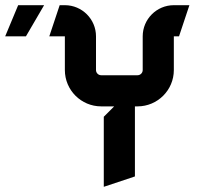

<svg xmlns="http://www.w3.org/2000/svg" viewBox="-30 -690 760 740"><path d="M40 -670 -10 -550H70L140 -670ZM360 -280H410L370 -240V30L490 -10V-280H500C577.3 -280 640 -342.7 640 -420V-550H660L700 -670H640C573.8 -670 520 -616.2 520 -550V-420C520 -409 511 -400 500 -400H360C349 -400 340 -409 340 -420V-550C340 -616.2 286.2 -670 220 -670H200L160 -550H220V-420C220 -342.7 282.7 -280 360 -280Z"/></svg>

Font: Abibas
Style: Medium
Weight: 500
Version: Version 0.3